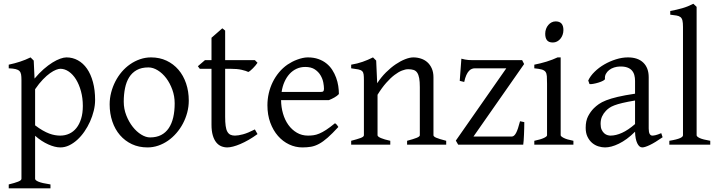

<svg xmlns="http://www.w3.org/2000/svg" viewBox="-20 -777 3856 1031"><path d="M424.8 -208Q424.8 -250.5 414.8 -287.1Q404.8 -323.7 388.2 -350.6Q371.6 -377.4 349.6 -392.6Q327.6 -407.7 304.2 -407.7Q295.4 -407.7 281.2 -402.3Q267.1 -397 249 -384.3Q231 -371.6 210.4 -350.3Q189.9 -329.1 168.5 -297.9V-104Q190.4 -87.4 209.2 -76.7Q228 -65.9 244.4 -59.8Q260.7 -53.7 275.4 -51.3Q290 -48.8 303.2 -48.8Q329.6 -48.8 351.8 -59.1Q374 -69.3 390.1 -89.4Q406.2 -109.4 415.5 -139.2Q424.8 -168.9 424.8 -208ZM490.7 -240.2Q490.7 -211.9 483.4 -182.1Q476.1 -152.3 463.4 -124Q450.7 -95.7 433.1 -70.3Q415.5 -44.9 394.8 -26.1Q374 -7.3 351.1 3.7Q328.1 14.6 304.2 14.6Q275.4 14.6 239.3 -1.5Q203.1 -17.6 168.5 -47.9V183.1Q168.5 190.9 186.8 198.7Q205.1 206.5 251 213.4V234.4H26.9V213.4Q59.1 205.6 77.1 198.5Q95.2 191.4 95.2 183.1V-347.2Q95.2 -365.2 93.3 -377Q91.3 -388.7 84.2 -395.8Q77.1 -402.8 63.7 -406Q50.3 -409.2 26.9 -410.2V-429.7Q43.5 -433.1 58.6 -437.3Q73.7 -441.4 87.9 -446Q102.1 -450.7 116 -456.3Q129.9 -461.9 144 -468.8L161.1 -451.7L165.5 -355Q189.9 -384.3 214.6 -405.8Q239.3 -427.2 261.7 -441.2Q284.2 -455.1 303.5 -461.9Q322.8 -468.8 336.9 -468.8Q370.1 -468.8 398.4 -453.1Q426.8 -437.5 447.3 -408Q467.8 -378.4 479.2 -335.9Q490.7 -293.5 490.7 -240.2Z M918 -222.2Q918 -260.7 905.3 -295.7Q892.6 -330.6 872.6 -357.2Q852.5 -383.8 827.1 -399.4Q801.8 -415 776.9 -415Q739.7 -415 714.4 -400.9Q689 -386.7 673.6 -362.1Q658.2 -337.4 651.4 -303.7Q644.5 -270 644.5 -231Q644.5 -192.4 658.2 -157.5Q671.9 -122.6 692.6 -96.2Q713.4 -69.8 738.3 -54.4Q763.2 -39.1 785.6 -39.1Q820.3 -39.1 845.2 -52Q870.1 -64.9 886.2 -88.9Q902.3 -112.8 910.2 -146.5Q918 -180.2 918 -222.2ZM993.7 -236.8Q993.7 -204.1 985.4 -172.9Q977.1 -141.6 962.4 -113.8Q947.8 -85.9 927.2 -62.3Q906.7 -38.6 882.1 -21.5Q857.4 -4.4 829.6 5.1Q801.8 14.6 772 14.6Q725.6 14.6 688.2 -2.9Q650.9 -20.5 624.3 -51.3Q597.7 -82 583.3 -124.5Q568.8 -167 568.8 -216.8Q568.8 -249 576.9 -280.3Q585 -311.5 599.4 -339.6Q613.8 -367.7 634 -391.4Q654.3 -415 679 -432.1Q703.6 -449.2 732.2 -459Q760.7 -468.8 791 -468.8Q836.9 -468.8 874.3 -451.2Q911.6 -433.6 938.2 -402.6Q964.8 -371.6 979.2 -329.1Q993.7 -286.6 993.7 -236.8Z M1362.8 -57.1Q1338.9 -39.6 1315.4 -26.1Q1292 -12.7 1270.8 -3.7Q1249.5 5.4 1231.4 10Q1213.4 14.6 1200.7 14.6Q1183.6 14.6 1168.2 8.3Q1152.8 2 1141.1 -12.5Q1129.4 -26.9 1122.6 -50.3Q1115.7 -73.7 1115.7 -107.9V-407.7H1052.7L1042.5 -421.4L1080.6 -454.1H1115.7V-574.2L1173.8 -625L1189 -612.8V-454.1H1348.6L1362.8 -439.9Q1358.4 -433.1 1351.8 -425.3Q1345.2 -417.5 1338.4 -410.6Q1331.5 -403.8 1325 -398.2Q1318.4 -392.6 1313.5 -390.6Q1301.8 -396.5 1277.8 -402.1Q1253.9 -407.7 1214.4 -407.7H1189V-149.9Q1189 -120.6 1191.7 -101.1Q1194.3 -81.5 1200.7 -70.1Q1207 -58.6 1217 -53.7Q1227.1 -48.8 1241.7 -48.8Q1258.8 -48.8 1284.7 -55.7Q1310.5 -62.5 1348.6 -82Z M1619.1 -417.5Q1593.8 -417.5 1572.5 -407.7Q1551.3 -397.9 1534.9 -380.1Q1518.6 -362.3 1507.6 -337.6Q1496.6 -313 1492.2 -283.2H1701.2Q1712.4 -283.2 1716.1 -286.9Q1719.7 -290.5 1719.7 -300.8Q1719.7 -314 1716.1 -333.7Q1712.4 -353.5 1701.4 -372.3Q1690.4 -391.1 1670.7 -404.3Q1650.9 -417.5 1619.1 -417.5ZM1799.8 -272Q1791 -262.2 1776.4 -253.9Q1761.7 -245.6 1746.1 -239.3H1489.3Q1489.7 -201.2 1499.8 -166.7Q1509.8 -132.3 1528.6 -106.2Q1547.4 -80.1 1574 -64.5Q1600.6 -48.8 1633.8 -48.8Q1648.9 -48.8 1663.3 -50.8Q1677.7 -52.7 1694.3 -59.6Q1710.9 -66.4 1731.2 -79.6Q1751.5 -92.8 1778.8 -115.2Q1785.2 -111.8 1789.8 -105.5Q1794.4 -99.1 1796.9 -95.2Q1764.2 -59.6 1739.5 -37.8Q1714.8 -16.1 1693.1 -4.4Q1671.4 7.3 1650.1 11Q1628.9 14.6 1604 14.6Q1566.4 14.6 1532.5 -1.5Q1498.5 -17.6 1472.7 -47.1Q1446.8 -76.7 1431.4 -118.4Q1416 -160.2 1416 -211.9Q1416 -244.6 1423.3 -276.4Q1430.7 -308.1 1444.6 -336.4Q1458.5 -364.7 1478.5 -388.7Q1498.5 -412.6 1523.9 -430.2Q1534.7 -437.5 1548.1 -444.6Q1561.5 -451.7 1576.2 -457Q1590.8 -462.4 1605.2 -465.6Q1619.6 -468.8 1632.8 -468.8Q1664.6 -468.8 1689.5 -460Q1714.4 -451.2 1732.9 -436.3Q1751.5 -421.4 1764.2 -401.6Q1776.9 -381.8 1784.9 -359.9Q1793 -337.9 1796.4 -315.2Q1799.8 -292.5 1799.8 -272Z M2166 0V-21Q2201.2 -30.3 2217.8 -37.1Q2234.4 -43.9 2234.4 -50.8V-309.1Q2234.4 -338.9 2231 -357.4Q2227.5 -376 2220.2 -386.7Q2212.9 -397.5 2200.9 -401.4Q2189 -405.3 2171.9 -405.3Q2156.7 -405.3 2138.2 -397.9Q2119.6 -390.6 2098.4 -374.5Q2077.1 -358.4 2054 -332.3Q2030.8 -306.2 2007.3 -268.1V-50.8Q2007.3 -43.5 2025.6 -35.6Q2043.9 -27.8 2075.7 -21V0H1865.7V-21Q1897.9 -29.3 1916 -35.9Q1934.1 -42.5 1934.1 -50.8V-347.2Q1934.1 -366.2 1932.6 -377.4Q1931.2 -388.7 1924.6 -395Q1918 -401.4 1904.3 -404.3Q1890.6 -407.2 1865.7 -410.2V-429.7Q1898.9 -435.1 1927.2 -445.1Q1955.6 -455.1 1982.9 -468.8L2000 -451.7L2005.4 -330.1Q2026.9 -362.8 2052.7 -388.4Q2078.6 -414.1 2105 -431.9Q2131.3 -449.7 2156 -459.2Q2180.7 -468.8 2199.7 -468.8Q2220.7 -468.8 2240.2 -462.4Q2259.8 -456.1 2274.7 -442.9Q2289.6 -429.7 2298.6 -409.4Q2307.6 -389.2 2307.6 -361.8V-50.8Q2307.6 -43.9 2322.5 -37.4Q2337.4 -30.8 2376 -21V0Z M2795.4 -121.1Q2795.4 -105.5 2794.9 -87.9Q2794.4 -70.3 2793.7 -53.7Q2793 -37.1 2792 -22.9Q2791 -8.8 2789.6 0H2440.4L2427.7 -22L2698.7 -410.2H2529.8Q2522 -410.2 2513.9 -407.2Q2505.9 -404.3 2498.3 -396.2Q2490.7 -388.2 2484.1 -373.8Q2477.5 -359.4 2472.7 -336.9L2448.7 -342.8L2457.5 -461.9Q2468.3 -459 2477.1 -457.3Q2485.8 -455.6 2495.4 -454.8Q2504.9 -454.1 2516.1 -454.1H2783.7L2794.4 -433.1L2522.5 -43.9H2728.5Q2740.7 -43.9 2751 -62.7Q2761.2 -81.5 2772.5 -126Z M2849.1 0V-21Q2882.3 -27.8 2899.9 -35.9Q2917.5 -43.9 2917.5 -50.8V-327.1Q2917.5 -352.1 2916.5 -367.4Q2915.5 -382.8 2909.2 -391.4Q2902.8 -399.9 2888.9 -403.8Q2875 -407.7 2849.1 -410.2V-429.7Q2864.3 -432.6 2881.1 -436.8Q2897.9 -440.9 2914.6 -446Q2931.2 -451.2 2946.3 -457Q2961.4 -462.9 2974.1 -468.8H2990.7V-50.8Q2990.7 -44.9 3007.1 -36.4Q3023.4 -27.8 3059.1 -21V0ZM3005.4 -615.7Q3005.4 -602.1 3001 -589.8Q2996.6 -577.6 2989 -568.6Q2981.4 -559.6 2971.2 -554.2Q2960.9 -548.8 2948.7 -548.8Q2926.8 -548.8 2917.2 -561Q2907.7 -573.2 2907.7 -595.7Q2907.7 -609.4 2912.1 -621.6Q2916.5 -633.8 2924.3 -642.8Q2932.1 -651.9 2942.1 -657Q2952.1 -662.1 2963.9 -662.1Q3005.4 -662.1 3005.4 -615.7Z M3257.8 -48.8Q3287.1 -48.8 3320.1 -63.7Q3353 -78.6 3390.1 -110.8V-237.3Q3349.1 -230.5 3322.5 -224.1Q3295.9 -217.8 3278.8 -211.2Q3261.7 -204.6 3251.5 -197.3Q3241.2 -189.9 3233.4 -181.6Q3220.7 -168.5 3212.9 -151.6Q3205.1 -134.8 3205.1 -111.8Q3205.1 -92.3 3210.9 -80.1Q3216.8 -67.9 3225.1 -60.8Q3233.4 -53.7 3242.4 -51.3Q3251.5 -48.8 3257.8 -48.8ZM3538.1 -40Q3496.6 -11.2 3469.5 1.7Q3442.4 14.6 3428.7 14.6Q3412.6 14.6 3401.9 -7.8Q3391.1 -30.3 3390.1 -69.8Q3368.2 -47.9 3346.2 -31.7Q3324.2 -15.6 3303.2 -5.4Q3282.2 4.9 3263.4 9.8Q3244.6 14.6 3229 14.6Q3211.4 14.6 3192.9 8.8Q3174.3 2.9 3159.4 -9.8Q3144.5 -22.5 3134.8 -42.5Q3125 -62.5 3125 -90.8Q3125 -127.9 3137.9 -152.8Q3150.9 -177.7 3168.9 -195.8Q3180.7 -207.5 3195.6 -218Q3210.4 -228.5 3235.1 -238.3Q3259.8 -248 3296.9 -256.8Q3334 -265.6 3390.1 -273.9V-342.8Q3390.1 -359.4 3386.2 -373.8Q3382.3 -388.2 3373 -398.7Q3363.8 -409.2 3347.9 -414.8Q3332 -420.4 3308.1 -419.9Q3292.5 -419.4 3277.3 -414.6Q3262.2 -409.7 3251 -400.9Q3239.7 -392.1 3233.4 -380.1Q3227.1 -368.2 3228.5 -353.5Q3229 -349.1 3218.5 -343.5Q3208 -337.9 3193.6 -333.5Q3179.2 -329.1 3165.3 -326.7Q3151.4 -324.2 3145.5 -325.7L3138.7 -344.7Q3149.9 -369.1 3172.9 -391.6Q3195.8 -414.1 3225.3 -431.2Q3254.9 -448.2 3287.8 -458.5Q3320.8 -468.8 3351.6 -468.8Q3405.3 -468.8 3434.3 -440.7Q3463.4 -412.6 3463.4 -362.3V-86.9Q3463.4 -66.4 3468.8 -57.6Q3474.1 -48.8 3482.9 -48.8Q3489.7 -48.8 3500.5 -51.3Q3511.2 -53.7 3530.8 -62Z M3574.2 0V-21Q3595.2 -24.4 3609.4 -28.1Q3623.5 -31.7 3631.8 -35.4Q3640.1 -39.1 3643.8 -43Q3647.5 -46.9 3647.5 -50.8V-632.8Q3647.5 -654.8 3644.5 -667Q3641.6 -679.2 3633.8 -685.3Q3626 -691.4 3612.8 -693.6Q3599.6 -695.8 3579.1 -698.2V-717.8Q3614.3 -724.6 3643.6 -732.9Q3672.9 -741.2 3703.1 -756.8L3720.7 -740.2V-50.8Q3720.7 -43.5 3737.3 -35.6Q3753.9 -27.8 3793.9 -21V0Z"/></svg>

Font: Gentium Plus Eur
Style: Regular
Weight: 400
Designer: J. Victor Gaultney, Annie Olsen, Iska Routamaa, Becca Hirsbrunner
Foundry: SIL International
Version: Version 5.000